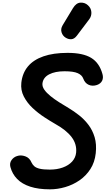

<svg xmlns="http://www.w3.org/2000/svg" viewBox="-20 -1410 804 1440"><path d="M354.5 10Q268 10 206.8 -10Q145.5 -30 108.8 -67.5Q72 -105 58 -157.5Q50.5 -186 66.2 -208.8Q82 -231.5 107.5 -239.5Q135.5 -249.5 168.8 -238Q202 -226.5 216.5 -191Q224 -175 237.5 -163Q251 -151 278.2 -144.5Q305.5 -138 353.5 -138Q408 -138 451.2 -153.8Q494.5 -169.5 520.8 -198.2Q547 -227 551 -265.5Q557 -329.5 517 -382Q477 -434.5 395 -480Q357.5 -501.5 311.5 -531.5Q265.5 -561.5 224.2 -600.2Q183 -639 158.5 -686.5Q134 -734 140 -789.5Q148 -862 189.5 -911.8Q231 -961.5 305.8 -987.5Q380.5 -1013.5 487 -1013.5Q602 -1013.5 663.8 -976Q725.5 -938.5 748.5 -854.5Q756.5 -826 745.8 -804.2Q735 -782.5 707 -772.5Q673 -761.5 645 -774Q617 -786.5 604.5 -820.5Q595 -847 563 -861.2Q531 -875.5 464 -875.5Q393.5 -875.5 349 -852.5Q304.5 -829.5 298.5 -785.5Q295.5 -761.5 312.2 -737.5Q329 -713.5 358.2 -689.8Q387.5 -666 423.5 -643.2Q459.5 -620.5 495 -599.5Q534.5 -576 573.5 -545.2Q612.5 -514.5 643.2 -474Q674 -433.5 689.8 -380.8Q705.5 -328 698 -260Q690.5 -192.5 657.8 -141.8Q625 -91 575.8 -57.2Q526.5 -23.5 469 -6.8Q411.5 10 354.5 10ZM473 -1127Q450 -1141 441.8 -1167.2Q433.5 -1193.5 450 -1221L527 -1348.5Q551 -1388.5 583.8 -1390.2Q616.5 -1392 639.5 -1370.5Q663 -1349.5 665.2 -1319.5Q667.5 -1289.5 649 -1265L556.5 -1142.5Q538 -1118 516.2 -1116Q494.5 -1114 473 -1127Z"/></svg>

Font: Edu NSW ACT Cursive
Style: Regular
Weight: 400
Designer: Tina and Corey Anderson, Eben Sorkin, Mirko Velimirovic
Foundry: Sorkin Type Co.
Version: Version 2.000